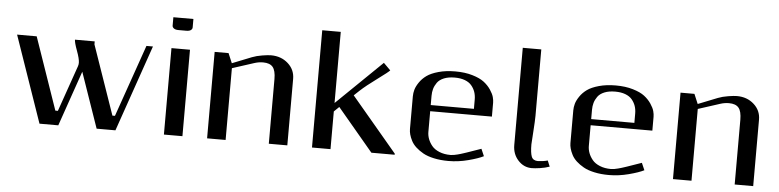

<svg xmlns="http://www.w3.org/2000/svg" viewBox="-47 -1036 5238 1291"><g transform="rotate(5 2572.0 -391.0)"><path d="M565.4 -563.5 727.5 -96.7Q727.5 -96.7 744.6 -96.7L914.6 -583.5H958.5L756.3 0H629.4Q629.4 0 591.8 -108.4L500 -373L370.6 0H243.7L41.5 -583.5H173.8L342.3 -96.7H359.4L467.8 -407.2Q471.7 -418.5 471.7 -431.2Q471.7 -457 451.9 -510.5Q432.1 -564 432.1 -583.5H565.4Z M1078.1 -791.5H1213.4V-734.4Q1213.4 -723.6 1203.4 -716.1Q1193.4 -708.5 1171.9 -708.5H1119.6Q1098.6 -708.5 1088.4 -716.6Q1078.1 -724.6 1078.1 -734.4ZM1083.5 0V-583.5H1208.5V0Z M1375 0V-583.5H1468.8L1496.6 -517.6L1627.9 -569.8Q1657.7 -581.5 1696.3 -587.6Q1734.9 -593.8 1754.9 -593.8Q1823.7 -593.8 1870.1 -552.2Q1916.5 -510.7 1916.5 -448.7V0H1791.5V-436.5Q1791.5 -493.7 1771.5 -517.6Q1751.5 -541.5 1706.1 -541.5Q1676.8 -541.5 1647.9 -532.2L1500 -484.4V0Z M2231 -333.5 2515.1 -609.4 2562 -562.5Q2553.2 -551.3 2480.5 -498Q2407.7 -444.8 2367.2 -407.2L2332 -374L2641.1 -7.3V0H2483.9L2242.2 -287.6L2208 -254.4V0H2083V-791.5H2208V-311.5Z M3014.6 -31.2Q3024.9 -31.2 3037.1 -33.2Q3049.3 -35.2 3062.7 -38.8Q3076.2 -42.5 3085.4 -45.2Q3094.7 -47.9 3107.2 -52.2Q3119.6 -56.6 3122.1 -57.1L3218.8 -90.8L3239.7 -42.5Q3205.1 -24.9 3137.9 -7.3Q3070.8 10.3 3004.4 10.3Q2950.7 10.3 2906.5 0.7Q2862.3 -8.8 2833.3 -25.1Q2804.2 -41.5 2783 -61Q2761.7 -80.6 2750.2 -103Q2738.8 -125.5 2733.6 -144.5Q2728.5 -163.6 2728.5 -181.2V-401.9Q2728.5 -423.8 2734.9 -446.8Q2741.2 -469.7 2759.8 -497.1Q2778.3 -524.4 2807.1 -545.2Q2835.9 -565.9 2885.7 -579.8Q2935.5 -593.8 2999 -593.8Q3064.5 -593.8 3115.2 -578.6Q3166 -563.5 3194.1 -541.7Q3222.2 -520 3240.5 -492.7Q3258.8 -465.3 3264.4 -444.3Q3270 -423.3 3270 -406.2V-312.5H2853.5V-172.9Q2853.5 -148.9 2862.3 -125.2Q2871.1 -101.6 2888.9 -79.8Q2906.7 -58.1 2939.5 -44.7Q2972.2 -31.2 3014.6 -31.2ZM2853.5 -354H3145V-416.5Q3145 -444.3 3137 -467.8Q3128.9 -491.2 3112.5 -510.7Q3096.2 -530.3 3067.1 -541.3Q3038.1 -552.2 2999 -552.2Q2956.1 -552.2 2925.8 -539.8Q2895.5 -527.3 2880.6 -506.1Q2865.7 -484.9 2859.6 -463.1Q2853.5 -441.4 2853.5 -416.5Z M3436.5 -791.5H3561.5V-343.8Q3561.5 -312.5 3556.2 -234.4Q3550.8 -156.2 3550.8 -149.9Q3550.8 -92.8 3561 -67.1Q3571.3 -41.5 3605 -41.5Q3616.2 -41.5 3637.2 -44.4Q3658.2 -47.4 3669.9 -51.3L3686.5 -11.2Q3656.2 -0.5 3621.8 4.4Q3587.4 9.3 3566.4 9.3Q3512.7 9.3 3474.6 -32.5Q3436.5 -74.2 3436.5 -135.3Z M4097.7 -31.2Q4107.9 -31.2 4120.1 -33.2Q4132.3 -35.2 4145.8 -38.8Q4159.2 -42.5 4168.5 -45.2Q4177.7 -47.9 4190.2 -52.2Q4202.6 -56.6 4205.1 -57.1L4301.8 -90.8L4322.8 -42.5Q4288.1 -24.9 4220.9 -7.3Q4153.8 10.3 4087.4 10.3Q4033.7 10.3 3989.5 0.7Q3945.3 -8.8 3916.3 -25.1Q3887.2 -41.5 3866 -61Q3844.7 -80.6 3833.3 -103Q3821.8 -125.5 3816.7 -144.5Q3811.5 -163.6 3811.5 -181.2V-401.9Q3811.5 -423.8 3817.9 -446.8Q3824.2 -469.7 3842.8 -497.1Q3861.3 -524.4 3890.1 -545.2Q3918.9 -565.9 3968.8 -579.8Q4018.6 -593.8 4082 -593.8Q4147.5 -593.8 4198.2 -578.6Q4249 -563.5 4277.1 -541.7Q4305.2 -520 4323.5 -492.7Q4341.8 -465.3 4347.4 -444.3Q4353 -423.3 4353 -406.2V-312.5H3936.5V-172.9Q3936.5 -148.9 3945.3 -125.2Q3954.1 -101.6 3971.9 -79.8Q3989.7 -58.1 4022.5 -44.7Q4055.2 -31.2 4097.7 -31.2ZM3936.5 -354H4228V-416.5Q4228 -444.3 4220 -467.8Q4211.9 -491.2 4195.6 -510.7Q4179.2 -530.3 4150.1 -541.3Q4121.1 -552.2 4082 -552.2Q4039.1 -552.2 4008.8 -539.8Q3978.5 -527.3 3963.6 -506.1Q3948.7 -484.9 3942.6 -463.1Q3936.5 -441.4 3936.5 -416.5Z M4519.5 0V-583.5H4613.3L4641.1 -517.6L4772.5 -569.8Q4802.2 -581.5 4840.8 -587.6Q4879.4 -593.8 4899.4 -593.8Q4968.3 -593.8 5014.6 -552.2Q5061 -510.7 5061 -448.7V0H4936V-436.5Q4936 -493.7 4916 -517.6Q4896 -541.5 4850.6 -541.5Q4821.3 -541.5 4792.5 -532.2L4644.5 -484.4V0Z"/></g></svg>

Font: Resagnicto
Style: Bold
Weight: 700
Version: Version 0.9991